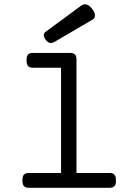

<svg xmlns="http://www.w3.org/2000/svg" viewBox="-20 -892 640 912"><path d="M222.2 -687.5Q210.4 -687.5 199.7 -699.7Q188 -712.9 188 -725.1Q188 -734.4 195.8 -740.2L365.7 -865.2Q374.5 -871.6 383.8 -871.6Q400.4 -871.6 416.5 -851.6Q431.2 -832.5 431.2 -818.4Q431.2 -805.7 420.4 -799.3L237.8 -692.4Q229 -687.5 222.2 -687.5ZM530.8 -35.2Q530.8 -16.1 523.7 -8.1Q516.6 0 500 0H117.2Q100.6 0 93.5 -8.1Q86.4 -16.1 86.4 -35.2Q86.4 -54.2 93.5 -62.3Q100.6 -70.3 117.2 -70.3H270V-570.3H136.7Q120.1 -570.3 113 -578.4Q106 -586.4 106 -605.5Q106 -624.5 113 -632.6Q120.1 -640.6 136.7 -640.6H312.5Q329.1 -640.6 336.2 -633.1Q343.3 -625.5 343.3 -607.4V-70.3H500Q516.6 -70.3 523.7 -62.3Q530.8 -54.2 530.8 -35.2Z"/></svg>

Font: Courier Prime Sans
Style: Regular
Weight: 400
Designer: Alan Dague-Greene
Foundry: Quote-Unquote Apps
Version: Version 3.020